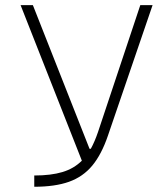

<svg xmlns="http://www.w3.org/2000/svg" viewBox="-20 -713 626 733"><path d="M110.8 0V-43Q174.8 -43 218.5 -56.2Q262.2 -69.3 292.5 -99.6L58.6 -693.4H105.5L321.8 -145H326.7Q341.8 -172.4 354.5 -210L515.6 -693.4H562.5L392.1 -195.3Q367.7 -123.5 332.3 -80.8Q296.9 -38.1 243.4 -19Q189.9 0 110.8 0Z"/></svg>

Font: Caskaydia Cove ExtraLight
Style: Regular
Weight: 200
Monospace: yes
Designer: Aaron Bell
Foundry: Saja Typeworks
Version: Version 4.300; ttfautohint (v1.8.3)